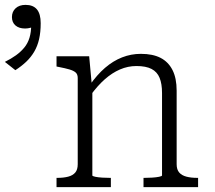

<svg xmlns="http://www.w3.org/2000/svg" viewBox="-214 -768 883 788"><path d="M18 0V-38H21Q47 -38 66 -43Q85 -48 95 -60Q105 -72 105 -94V-448Q105 -463 96.5 -470.5Q88 -478 71 -483Q54 -488 28 -493L18 -495V-537H152L163 -417L165 -413V-48Q165 -45 177 -42.5Q189 -40 206 -39Q223 -38 237 -38H241V0ZM599 0H375V-38H379Q393 -38 410 -39Q427 -40 439 -42.5Q451 -45 451 -48V-386Q451 -424 441 -448.5Q431 -473 408 -485Q385 -497 346 -497Q311 -497 278.5 -483Q246 -469 216 -442.5Q186 -416 157 -376L154 -418Q184 -461 217 -489.5Q250 -518 287 -532.5Q324 -547 364 -547Q413 -547 445 -530.5Q477 -514 494 -480.5Q511 -447 511 -396V-94Q511 -72 521.5 -60Q532 -48 551 -43Q570 -38 596 -38H599ZM-151 -480 -194 -514Q-168 -527 -148.5 -541Q-129 -555 -114.5 -572.5Q-100 -590 -93 -613Q-86 -636 -86 -665H-70Q-78 -657 -89 -654Q-100 -651 -111 -651Q-136 -651 -150.5 -663.5Q-165 -676 -165 -698Q-165 -720 -150 -734Q-135 -748 -109 -748Q-78 -748 -62.5 -729.5Q-47 -711 -47 -673Q-47 -636 -53.5 -607.5Q-60 -579 -73.5 -556Q-87 -533 -106.5 -514.5Q-126 -496 -151 -480Z"/></svg>

Font: Roboto Serif 20pt ExtraLight
Style: Regular
Weight: 250
Version: Version 1.008